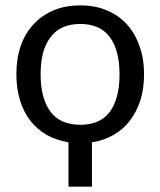

<svg xmlns="http://www.w3.org/2000/svg" viewBox="-20 -535 607 727"><path d="M284.2 -62.5Q359.4 -62.5 396.5 -112.3Q432.6 -163.1 432.6 -252.9Q432.6 -343.8 396.5 -393.6Q359.4 -444.3 284.2 -444.3Q246.1 -444.3 217.8 -431.6Q189.5 -418.9 170.9 -393.6Q152.3 -369.1 142.6 -334Q133.8 -297.9 133.8 -252.9Q133.8 -163.1 170.9 -112.3Q208 -62.5 284.2 -62.5ZM239.3 3.9Q193.4 -3.9 156.2 -24.4Q120.1 -45.9 94.7 -78.1Q69.3 -111.3 55.7 -155.3Q42 -200.2 42 -253.9Q42 -313.5 58.6 -361.3Q75.2 -409.2 107.4 -443.4Q138.7 -477.5 183.6 -496.1Q227.5 -514.6 284.2 -514.6Q339.8 -514.6 383.8 -496.1Q428.7 -477.5 460 -443.4Q491.2 -409.2 507.8 -361.3Q525.4 -313.5 525.4 -253.9Q525.4 -200.2 511.7 -155.3Q497.1 -111.3 471.7 -78.1Q446.3 -44.9 410.2 -24.4Q373 -2.9 328.1 3.9Q328.1 59.6 328.1 171.9Q305.7 171.9 239.3 171.9Q239.3 129.9 239.3 3.9Z"/></svg>

Font: Lato
Style: Regular
Weight: 400
Designer: Lukasz Dziedzic with Adam Twardoch and Botio Nikoltchev
Version: Version 2.015; 2015-08-06; http://www.latofonts.com/